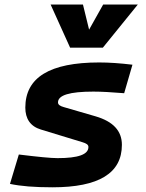

<svg xmlns="http://www.w3.org/2000/svg" viewBox="-20 -796 626 826"><path d="M205.6 9.8C405.3 9.8 504.4 -50.8 504.4 -172.9C504.4 -233.4 466.3 -273.4 391.6 -295.4L253.9 -335.4C238.3 -339.8 229.5 -345.7 229.5 -355.5C229.5 -386.7 279.8 -401.9 381.8 -401.9C416 -401.9 460 -399.4 514.2 -395L549.8 -517.6C497.6 -523.9 450.2 -527.3 406.7 -527.3C194.3 -527.3 88.9 -462.9 88.9 -333C88.9 -285.6 110.4 -252.4 155.8 -238.8L335 -184.1C351.1 -179.2 360.4 -173.8 360.4 -163.6C360.4 -131.3 316.4 -115.7 227.5 -115.7C199.2 -115.7 144 -121.1 61 -131.3L22.9 -4.9C67.9 4.9 128.4 9.8 205.6 9.8ZM281.7 -590.8H422.4L572.8 -776.4H423.8L363.3 -668.5L336.9 -776.4H197.8Z"/></svg>

Font: Cascadia Code NF
Style: Bold Italic
Weight: 700
Italic angle: -10°
Monospace: yes
Designer: Aaron Bell
Foundry: Saja Typeworks
Version: Version 2404.023